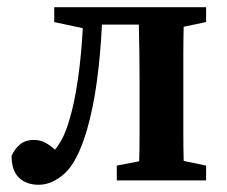

<svg xmlns="http://www.w3.org/2000/svg" viewBox="-20 -499 628 531"><path d="M87 12Q53 12 32.5 -7.5Q12 -27 12 -68Q21 -88 36 -100Q51 -112 73 -112Q91 -112 105 -104.5Q119 -97 132 -85Q145 -101 154.5 -120.5Q164 -140 172 -168Q186 -214 195.5 -280Q205 -346 209 -421L130 -438V-479H550V-438L488 -425Q487 -388 487 -345Q487 -302 487 -269V-210Q487 -177 487 -134Q487 -91 488 -54L550 -41V0H303V-41L365 -53Q366 -90 366 -133.5Q366 -177 366 -210V-269Q366 -304 365.5 -349Q365 -394 364 -431H262Q258 -349 248 -274.5Q238 -200 220 -138Q194 -51 159 -19.5Q124 12 87 12Z"/></svg>

Font: Source Serif Pro SemiBold
Style: Regular
Weight: 600
Designer: Frank Grießhammer
Foundry: Adobe Systems Incorporated
Version: Version 3.001;hotconv 1.0.111;makeotfexe 2.5.65597